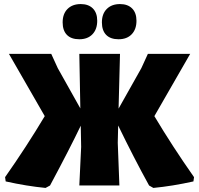

<svg xmlns="http://www.w3.org/2000/svg" viewBox="-20 -912 979 944"><path d="M377 -892Q415 -892 436.5 -870.5Q458 -849 458 -810Q458 -768 434.5 -743.5Q411 -719 370 -719Q330 -719 309 -740.5Q288 -762 288 -802Q288 -844 312 -868Q336 -892 377 -892ZM570 -892Q608 -892 629.5 -870.5Q651 -849 651 -810Q651 -768 627.5 -743.5Q604 -719 563 -719Q523 -719 502 -740.5Q481 -762 481 -802Q481 -844 505 -868Q529 -892 570 -892ZM204 12Q111 3 8 -20L5 -41Q111 -192 200 -341L24 -647H232L264 -577L375 -379L370 -647H570L563 -378L675 -577L707 -647H915L739 -341Q828 -192 934 -41L931 -20Q828 3 734 12L713 0Q638 -136 561 -295L559 -210L567 0H370L379 -190L377 -294Q325 -185 226 0Z"/></svg>

Font: Alegreya Sans Black
Style: Regular
Weight: 900
Designer: Juan Pablo del Peral
Foundry: Huerta Tipografica
Version: Version 2.007